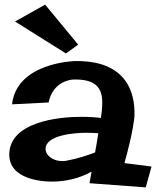

<svg xmlns="http://www.w3.org/2000/svg" viewBox="-20 -776 675 830"><path d="M518 -71C557 -210 561 -271 561 -271C564 -333 558 -517 303 -512C303 -512 52 -506 32 -325L190 -333C209 -428 294 -432 294 -432C392 -436 422 -397 422 -334C422 -312 420 -290 416 -266C394 -269 366 -271 331 -271C232 -271 20 -249 20 -107C20 -17 124 9 205 9C260 9 320 -3 376 -34C376 -34 370 -4 367 16L610 34L635 -56ZM405 -200C401 -173 396 -144 391 -117C360 -105 315 -90 266 -81C218 -73 177 -101 177 -132C177 -193 304 -202 353 -202C372 -202 390 -201 405 -200ZM175 -756 45 -683 265 -545 318 -583Z"/></svg>

Font: Peralta
Style: Regular
Weight: 400
Designer: Astigmatic (AOETI)
Foundry: Astigmatic (AOETI)
Version: Version 1.000